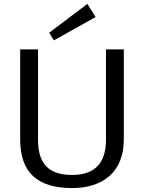

<svg xmlns="http://www.w3.org/2000/svg" viewBox="-20 -952 735 980"><path d="M348 8Q215 8 149 -53Q83 -114 83 -241V-700H174V-239Q174 -146 216.5 -102.5Q259 -59 348 -59Q521 -59 521 -239V-700H612V-241Q612 -179 593 -132Q574 -85 539 -54Q504 -23 455.5 -7.5Q407 8 348 8ZM468 -865 255 -746 231 -785 426 -932Z"/></svg>

Font: Pathway Extreme 72pt Medium
Style: Regular
Weight: 500
Designer: Eduardo Rodriguez Tunni
Foundry: Eduardo Rodriguez Tunni
Version: Version 1.001;gftools[0.9.26]